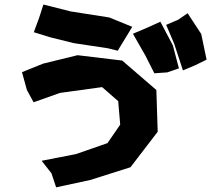

<svg xmlns="http://www.w3.org/2000/svg" viewBox="-20 -761 924 840"><path d="M76.2 -445.3 97.7 -367.2 127 -313.5 242.2 -354.5 426.8 -379.9 497.1 -318.4 505.9 -215.8 450.2 -134.8 312.5 -86.9 162.1 -57.6 205.1 -2.9 225.6 58.6 375 26.4 550.8 -29.3 669.9 -184.6 664.1 -367.2 514.6 -496.1 319.3 -519.5 168 -482.4ZM169.9 -741.2 151.4 -683.6 127.9 -620.1 200.2 -597.7 302.7 -572.3 452.1 -549.8 495.1 -539.1 558.6 -643.6 458 -684.6 290 -710.9ZM707 -652.3 742.2 -569.3 780.3 -453.1 832 -474.6 883.8 -500 860.4 -612.3 800.8 -703.1 759.8 -674.8ZM561.5 -613.3 616.2 -517.6 655.3 -440.4 711.9 -444.3 762.7 -461.9 736.3 -562.5 681.6 -666 627.9 -641.6Z"/></svg>

Font: MaokenAssortedSans-Lite
Style: Lite
Weight: 400
Version: Version 1.400